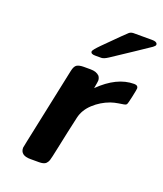

<svg xmlns="http://www.w3.org/2000/svg" viewBox="-128 -764 721 849"><g transform="rotate(20 233.0 -339.5)"><path d="M67.9 -36.1Q67.9 -38.1 74.2 -67.9L149.9 -426.8Q154.8 -450.7 165.8 -457.3Q176.8 -463.9 198.2 -463.9H230Q257.8 -463.9 272 -449.2Q278.8 -439.5 278.8 -428.2Q278.8 -423.3 272.9 -391.1Q352.1 -469.2 433.1 -469.2Q452.1 -469.2 452.1 -454.1Q452.1 -449.2 444.6 -414.1Q437 -378.9 434.1 -375Q431.2 -370.1 422.6 -368.7Q414.1 -367.2 396.5 -364.5Q378.9 -361.8 361.8 -356Q319.8 -340.8 287.4 -310.8Q254.9 -280.8 246.1 -242.2Q230 -171.4 212.9 -88.9Q201.7 -34.7 198.2 -24.9Q194.8 -15.1 187 -7.8Q177.2 0 155.8 0H115.2Q67.9 0 67.9 -36.1ZM207 -540Q207 -546.9 236.8 -577.1Q331.1 -671.4 333 -671.9Q340.8 -678.7 353 -679.2H440.9Q461.9 -679.2 465.8 -668.9V-664.1Q464.8 -659.2 455.3 -652.1Q445.8 -645 386.7 -606Q330.6 -568.8 288.6 -541Q268.6 -527.8 256.8 -527.8H228Q207 -527.8 207 -540Z"/></g></svg>

Font: CMU Sans Serif
Style: BoldOblique
Weight: 700
Italic angle: -12°
Version: Version 0.7.0